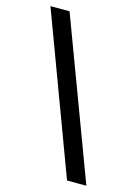

<svg xmlns="http://www.w3.org/2000/svg" viewBox="-111 -774 593 835"><g transform="rotate(15 186.0 -357.0)"><path d="M96 -714 363 0H276L10 -714Z"/></g></svg>

Font: Noto Sans Tifinagh Hawad
Style: Regular
Weight: 400
Designer: JamraPatel
Foundry: JamraPatel LLC
Version: Version 2.006; ttfautohint (v1.8.4.7-5d5b)